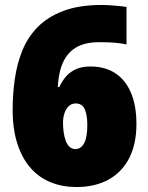

<svg xmlns="http://www.w3.org/2000/svg" viewBox="-20 -744 598 774"><path d="M31 -302Q31 -363 39.5 -424Q48 -485 69.5 -539Q91 -593 131.5 -634.5Q172 -676 235.5 -700Q299 -724 391 -724Q411 -724 441 -721.5Q471 -719 490 -716V-565Q471 -569 446 -571.5Q421 -574 380 -574Q335 -574 304.5 -561.5Q274 -549 254.5 -525.5Q235 -502 225 -468.5Q215 -435 213 -393H219Q230 -417 246 -435.5Q262 -454 286 -465Q310 -476 344 -476Q403 -476 444.5 -449Q486 -422 508 -370Q530 -318 530 -244Q530 -164 501 -107Q472 -50 417.5 -20Q363 10 288 10Q233 10 186 -8.5Q139 -27 104.5 -65.5Q70 -104 50.5 -163Q31 -222 31 -302ZM284 -143Q306 -143 319 -166.5Q332 -190 332 -240Q332 -281 321.5 -304Q311 -327 285 -327Q268 -327 256.5 -315.5Q245 -304 239.5 -286.5Q234 -269 234 -250Q234 -231 236.5 -212Q239 -193 244.5 -177.5Q250 -162 260 -152.5Q270 -143 284 -143Z"/></svg>

Font: Noto Sans Display Black
Style: Regular
Weight: 900
Designer: Monotype Design Team
Foundry: Monotype Imaging Inc.
Version: Version 2.003